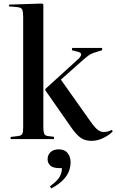

<svg xmlns="http://www.w3.org/2000/svg" viewBox="-20 -786 657 1085"><path d="M40 0V-12L81 -17Q100 -19 105.5 -29Q111 -39 111 -66V-688Q111 -718 106 -731Q101 -744 76 -746L30 -750L32 -760L218 -766L225 -761V-63Q225 -43 229.5 -31Q234 -19 252 -17L285 -13V0ZM497 10Q460 10 435 -8Q410 -26 381 -68L236 -276V-283L423 -453Q437 -466 438.5 -477.5Q440 -489 418 -494L386 -502L388 -515H557V-502L524 -492Q510 -488 495.5 -481.5Q481 -475 456 -453L324 -336L489 -103Q514 -67 531 -53.5Q548 -40 566 -40Q576 -40 588.5 -43Q601 -46 612 -52L617 -43Q595 -21 562.5 -5.5Q530 10 497 10ZM270 279 262 267Q305 236 317.5 212.5Q330 189 330 164H317Q279 164 264 149.5Q249 135 249 114Q249 89 266 73.5Q283 58 311 58Q346 58 362.5 79.5Q379 101 379 130Q379 153 371 177.5Q363 202 340 227.5Q317 253 270 279Z"/></svg>

Font: Literata 72pt Medium
Style: Regular
Weight: 500
Designer: Latin by Veronika Burian and Jose Scaglione. Greek by Irene Vlachou. Cyrillic by Vera Evstafieva.
Foundry: TypeTogether
Version: Version 3.002